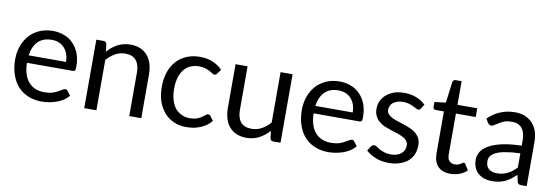

<svg xmlns="http://www.w3.org/2000/svg" viewBox="-52 -1031 4042 1399"><g transform="rotate(10 1969.0 -331.5)"><path d="M409.2 -308.6Q409.2 -339.8 400.4 -365.2Q391.6 -390.6 375 -409.2Q358.4 -428.7 335 -438.5Q310.5 -449.2 280.3 -449.2Q215.8 -449.2 178.7 -412.1Q141.6 -374 132.8 -308.6Q224.6 -308.6 409.2 -308.6ZM481.4 -71.3Q464.8 -50.8 442.4 -36.1Q418.9 -21.5 392.6 -11.7Q366.2 -2.9 338.9 2Q310.5 6.8 283.2 6.8Q230.5 6.8 186.5 -10.7Q141.6 -28.3 109.4 -62.5Q77.1 -96.7 59.6 -147.5Q41 -198.2 41 -263.7Q41 -316.4 57.6 -362.3Q74.2 -408.2 104.5 -442.4Q134.8 -475.6 178.7 -495.1Q222.7 -514.6 278.3 -514.6Q323.2 -514.6 362.3 -499Q401.4 -484.4 428.7 -455.1Q457 -426.8 473.6 -383.8Q489.3 -341.8 489.3 -288.1Q489.3 -266.6 485.4 -259.8Q480.5 -252.9 467.8 -252.9Q355.5 -252.9 129.9 -252.9Q130.9 -205.1 142.6 -169.9Q154.3 -133.8 175.8 -110.4Q196.3 -86.9 225.6 -75.2Q254.9 -63.5 290 -63.5Q324.2 -63.5 348.6 -70.3Q372.1 -78.1 389.6 -87.9Q407.2 -96.7 418.9 -104.5Q430.7 -112.3 439.5 -112.3Q450.2 -112.3 456.1 -103.5Q464.8 -92.8 481.4 -71.3Z M682.6 -432.6Q699.2 -451.2 717.8 -466.8Q736.3 -481.4 756.8 -492.2Q777.3 -502.9 800.8 -508.8Q824.2 -514.6 851.6 -514.6Q892.6 -514.6 924.8 -501Q956.1 -487.3 977.5 -461.9Q999 -436.5 1009.8 -401.4Q1020.5 -365.2 1020.5 -322.3Q1020.5 -214.8 1020.5 0Q998 0 931.6 0Q931.6 -81.1 931.6 -322.3Q931.6 -379.9 905.3 -412.1Q878.9 -443.4 825.2 -443.4Q786.1 -443.4 752 -424.8Q717.8 -405.3 688.5 -373Q688.5 -249 688.5 0Q666 0 598.6 0Q598.6 -79.1 598.6 -316.4Q598.6 -364.3 598.6 -506.8Q612.3 -506.8 652.3 -506.8Q670.9 -506.8 675.8 -488.3Q677.7 -469.7 682.6 -432.6Z M1508.8 -416Q1504.9 -411.1 1501 -408.2Q1497.1 -405.3 1490.2 -405.3Q1482.4 -405.3 1473.6 -411.1Q1464.8 -418 1451.2 -424.8Q1437.5 -432.6 1418.9 -438.5Q1399.4 -445.3 1371.1 -445.3Q1334 -445.3 1305.7 -431.6Q1277.3 -418.9 1257.8 -393.6Q1238.3 -368.2 1228.5 -333Q1218.8 -297.9 1218.8 -253.9Q1218.8 -207 1229.5 -171.9Q1240.2 -135.7 1258.8 -111.3Q1278.3 -87.9 1305.7 -75.2Q1333 -61.5 1367.2 -61.5Q1399.4 -61.5 1420.9 -69.3Q1441.4 -77.1 1455.1 -86.9Q1468.8 -96.7 1478.5 -104.5Q1487.3 -112.3 1496.1 -112.3Q1507.8 -112.3 1513.7 -103.5Q1521.5 -92.8 1538.1 -71.3Q1521.5 -50.8 1501 -36.1Q1479.5 -21.5 1455.1 -11.7Q1431.6 -2 1405.3 2.9Q1378.9 6.8 1350.6 6.8Q1303.7 6.8 1262.7 -10.7Q1221.7 -28.3 1192.4 -60.5Q1162.1 -94.7 1144.5 -142.6Q1127.9 -191.4 1127.9 -253.9Q1127.9 -309.6 1143.6 -358.4Q1159.2 -406.2 1189.5 -440.4Q1219.7 -475.6 1264.6 -495.1Q1308.6 -514.6 1366.2 -514.6Q1419.9 -514.6 1460 -497.1Q1501 -480.5 1532.2 -448.2Q1524.4 -437.5 1508.8 -416Z M2050.8 -506.8Q2050.8 -379.9 2050.8 0Q2037.1 0 1997.1 0Q1978.5 0 1973.6 -18.6Q1970.7 -37.1 1966.8 -73.2Q1933.6 -36.1 1892.6 -14.6Q1851.6 7.8 1798.8 7.8Q1756.8 7.8 1725.6 -5.9Q1693.4 -19.5 1671.9 -44.9Q1650.4 -69.3 1639.6 -105.5Q1628.9 -140.6 1628.9 -183.6Q1628.9 -229.5 1628.9 -322.3Q1628.9 -368.2 1628.9 -506.8Q1651.4 -506.8 1717.8 -506.8Q1717.8 -425.8 1717.8 -183.6Q1717.8 -126 1744.1 -94.7Q1770.5 -63.5 1824.2 -63.5Q1864.3 -63.5 1898.4 -82Q1932.6 -100.6 1961.9 -133.8Q1961.9 -257.8 1961.9 -506.8Q1983.4 -506.8 2050.8 -506.8Z M2530.3 -308.6Q2530.3 -339.8 2521.5 -365.2Q2512.7 -390.6 2496.1 -409.2Q2479.5 -428.7 2456.1 -438.5Q2431.6 -449.2 2401.4 -449.2Q2336.9 -449.2 2299.8 -412.1Q2262.7 -374 2253.9 -308.6Q2345.7 -308.6 2530.3 -308.6ZM2602.5 -71.3Q2585.9 -50.8 2563.5 -36.1Q2540 -21.5 2513.7 -11.7Q2487.3 -2.9 2460 2Q2431.6 6.8 2404.3 6.8Q2351.6 6.8 2307.6 -10.7Q2262.7 -28.3 2230.5 -62.5Q2198.2 -96.7 2180.7 -147.5Q2162.1 -198.2 2162.1 -263.7Q2162.1 -316.4 2178.7 -362.3Q2195.3 -408.2 2225.6 -442.4Q2255.9 -475.6 2299.8 -495.1Q2343.8 -514.6 2399.4 -514.6Q2444.3 -514.6 2483.4 -499Q2522.5 -484.4 2549.8 -455.1Q2578.1 -426.8 2594.7 -383.8Q2610.4 -341.8 2610.4 -288.1Q2610.4 -266.6 2606.4 -259.8Q2601.6 -252.9 2588.9 -252.9Q2476.6 -252.9 2251 -252.9Q2252 -205.1 2263.7 -169.9Q2275.4 -133.8 2296.9 -110.4Q2317.4 -86.9 2346.7 -75.2Q2376 -63.5 2411.1 -63.5Q2445.3 -63.5 2469.7 -70.3Q2493.2 -78.1 2510.7 -87.9Q2528.3 -96.7 2540 -104.5Q2551.8 -112.3 2560.5 -112.3Q2571.3 -112.3 2577.1 -103.5Q2585.9 -92.8 2602.5 -71.3Z M3014.6 -422.9Q3008.8 -412.1 2996.1 -412.1Q2989.3 -412.1 2979.5 -418Q2969.7 -422.9 2956.1 -429.7Q2942.4 -436.5 2923.8 -442.4Q2904.3 -448.2 2877.9 -448.2Q2855.5 -448.2 2837.9 -442.4Q2820.3 -436.5 2806.6 -426.8Q2793.9 -416 2788.1 -403.3Q2781.2 -389.6 2781.2 -374Q2781.2 -355.5 2792 -341.8Q2803.7 -329.1 2822.3 -319.3Q2840.8 -309.6 2864.3 -302.7Q2887.7 -295.9 2912.1 -287.1Q2936.5 -279.3 2960 -268.6Q2984.4 -258.8 3002 -244.1Q3020.5 -228.5 3032.2 -207Q3043 -185.5 3043 -155.3Q3043 -120.1 3031.2 -89.8Q3018.6 -60.5 2994.1 -38.1Q2969.7 -16.6 2933.6 -4.9Q2898.4 7.8 2851.6 7.8Q2798.8 7.8 2755.9 -8.8Q2712.9 -26.4 2682.6 -53.7Q2689.5 -64.5 2704.1 -87.9Q2708 -93.8 2713.9 -97.7Q2718.8 -100.6 2727.5 -100.6Q2736.3 -100.6 2746.1 -93.8Q2756.8 -86.9 2770.5 -78.1Q2785.2 -70.3 2805.7 -63.5Q2826.2 -55.7 2856.4 -55.7Q2882.8 -55.7 2902.3 -62.5Q2921.9 -69.3 2934.6 -81.1Q2947.3 -92.8 2954.1 -107.4Q2960 -122.1 2960 -139.6Q2960 -160.2 2948.2 -173.8Q2937.5 -188.5 2918.9 -197.3Q2900.4 -207 2877 -214.8Q2852.5 -221.7 2828.1 -230.5Q2803.7 -238.3 2779.3 -248Q2755.9 -258.8 2737.3 -274.4Q2718.8 -289.1 2708 -312.5Q2696.3 -335 2696.3 -367.2Q2696.3 -396.5 2708 -422.9Q2720.7 -450.2 2743.2 -469.7Q2766.6 -490.2 2799.8 -502.9Q2833 -514.6 2876 -514.6Q2926.8 -514.6 2965.8 -499Q3005.9 -483.4 3035.2 -455.1Q3028.3 -444.3 3014.6 -422.9Z M3307.6 7.8Q3248 7.8 3215.8 -25.4Q3183.6 -58.6 3183.6 -122.1Q3183.6 -225.6 3183.6 -431.6Q3168 -431.6 3122.1 -431.6Q3114.3 -431.6 3109.4 -436.5Q3103.5 -441.4 3103.5 -451.2Q3103.5 -462.9 3103.5 -487.3Q3124 -489.3 3186.5 -497.1Q3191.4 -537.1 3207 -654.3Q3209 -661.1 3213.9 -666Q3218.8 -670.9 3227.5 -670.9Q3242.2 -670.9 3272.5 -670.9Q3272.5 -627 3272.5 -496.1Q3309.6 -496.1 3418.9 -496.1Q3418.9 -480.5 3418.9 -431.6Q3382.8 -431.6 3272.5 -431.6Q3272.5 -356.4 3272.5 -127.9Q3272.5 -95.7 3288.1 -80.1Q3303.7 -65.4 3328.1 -65.4Q3341.8 -65.4 3352.5 -68.4Q3362.3 -72.3 3370.1 -77.1Q3377.9 -81.1 3382.8 -85Q3387.7 -88.9 3391.6 -88.9Q3399.4 -88.9 3404.3 -80.1Q3413.1 -66.4 3430.7 -38.1Q3407.2 -16.6 3375 -3.9Q3342.8 7.8 3307.6 7.8Z M3785.2 -227.5Q3723.6 -225.6 3680.7 -217.8Q3637.7 -210.9 3610.4 -198.2Q3583 -185.5 3570.3 -168.9Q3558.6 -151.4 3558.6 -130.9Q3558.6 -110.4 3564.5 -95.7Q3571.3 -81.1 3582 -72.3Q3593.8 -63.5 3609.4 -58.6Q3624 -54.7 3641.6 -54.7Q3665 -54.7 3684.6 -59.6Q3704.1 -64.5 3721.7 -73.2Q3739.3 -82 3754.9 -94.7Q3770.5 -107.4 3785.2 -123Q3785.2 -158.2 3785.2 -227.5ZM3498 -434.6Q3540 -475.6 3588.9 -495.1Q3636.7 -515.6 3696.3 -515.6Q3738.3 -515.6 3771.5 -502Q3804.7 -487.3 3827.1 -462.9Q3849.6 -437.5 3861.3 -402.3Q3872.1 -366.2 3872.1 -324.2Q3872.1 -215.8 3872.1 0Q3862.3 0 3833 0Q3820.3 0 3812.5 -3.9Q3805.7 -8.8 3801.8 -21.5Q3798.8 -37.1 3792 -69.3Q3771.5 -50.8 3752.9 -36.1Q3734.4 -22.5 3712.9 -11.7Q3692.4 -2.9 3668 2.9Q3644.5 7.8 3615.2 7.8Q3585.9 7.8 3559.6 0Q3534.2 -8.8 3514.6 -25.4Q3495.1 -41 3484.4 -66.4Q3472.7 -91.8 3472.7 -127Q3472.7 -156.2 3489.3 -184.6Q3505.9 -211.9 3543 -233.4Q3580.1 -254.9 3639.6 -268.6Q3699.2 -282.2 3785.2 -284.2Q3785.2 -297.9 3785.2 -324.2Q3785.2 -382.8 3759.8 -413.1Q3734.4 -443.4 3685.5 -443.4Q3652.3 -443.4 3629.9 -435.5Q3608.4 -426.8 3591.8 -416Q3575.2 -406.2 3563.5 -398.4Q3551.8 -389.6 3540 -389.6Q3531.2 -389.6 3525.4 -394.5Q3518.6 -399.4 3513.7 -406.2Q3508.8 -416 3498 -434.6Z"/></g></svg>

Font: Lato
Style: Regular
Weight: 400
Designer: Lukasz Dziedzic with Adam Twardoch and Botio Nikoltchev
Version: Version 2.015; 2015-08-06; http://www.latofonts.com/